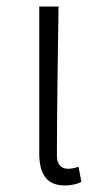

<svg xmlns="http://www.w3.org/2000/svg" viewBox="-20 -554 310 587"><path d="M178 13C201 13 217 8 229 2L220 -44C207 -40 198 -38 188 -38C168 -38 154 -50 154 -78C154 -225 157 -379 159 -534H100V-85C100 -19 125 13 178 13Z"/></svg>

Font: GenYoGothic2 TW L
Style: Regular
Weight: 300
Version: Version 2.100;PS 2.1;hotconv 16.6.51;makeotf.lib2.5.65220 DE